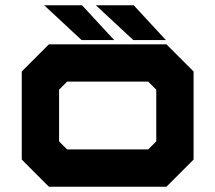

<svg xmlns="http://www.w3.org/2000/svg" viewBox="-20 -708 816 728"><path d="M165.5 0 62.5 -103V-437L165.5 -540H611L714 -437V-103L611 0ZM234.5 -141.5H542L572.5 -172V-368L542 -398.5H234.5L204 -368V-172ZM609 -556H485.5L343.5 -688H487ZM413 -556H289.5L147.5 -688H291Z"/></svg>

Font: Tourney Expanded Black
Style: Regular
Weight: 900
Width: 7
Designer: Tyler Finck
Foundry: Etcetera Type Co
Version: Version 1.010; ttfautohint (v1.8.3)